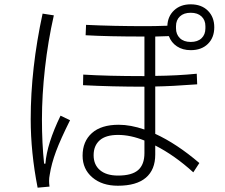

<svg xmlns="http://www.w3.org/2000/svg" viewBox="-20 -834 1040 888"><path d="M698 -665V-483Q800 -484 890 -493L892 -444Q771 -435 698 -434V-215Q798 -169 902 -80L874 -37Q787 -116 698 -161V-119Q698 -49 654.5 -12Q611 25 525 25Q452 25 407 -13.5Q362 -52 362 -114Q362 -180 405 -218.5Q448 -257 529 -257Q584 -257 648 -235V-433Q498 -433 364 -440L365 -489Q477 -482 645 -482H648V-665Q478 -665 376 -671L378 -719Q502 -713 659 -713Q694 -713 754 -715Q756 -759 785.5 -786.5Q815 -814 862 -814Q912 -814 941.5 -784.5Q971 -755 971 -708Q971 -660 941.5 -631Q912 -602 862 -602Q825 -602 798.5 -619.5Q772 -637 761 -667ZM794 -703Q794 -675 812 -657.5Q830 -640 862 -640Q894 -640 912 -657Q930 -674 930 -703V-713Q930 -741 912 -758Q894 -775 862 -775Q830 -775 812 -758Q794 -741 794 -713ZM190 -77Q197 -169 260 -299L304 -278Q260 -190 239 -133.5Q218 -77 210 -26Q207 -11 207 3Q207 15 209 29L154 34Q122 -129 122 -283Q122 -517 177 -771L229 -763Q202 -644 188 -519Q174 -394 174 -282Q174 -170 184 -77ZM648 -184Q584 -210 526 -210Q469 -210 441 -185Q413 -160 413 -116Q413 -72 442.5 -47Q472 -22 526 -22Q590 -22 619 -47.5Q648 -73 648 -126Z"/></svg>

Font: IBM Plex Sans JP Light
Style: Regular
Weight: 300
Designer: Mike Abbink; Paul van der Laan; Pieter van Rosmalen; Wujin Sim; Yejin Wi; Jinhee Kim; Boomi Park; Yona Kim; Kichan Ma
Foundry: Sandoll Inc.
Version: Version 1.002